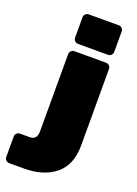

<svg xmlns="http://www.w3.org/2000/svg" viewBox="-232 -809 764 1069"><g transform="rotate(20 150.0 -275.0)"><path d="M55 190H-33Q-44 190 -52 182Q-60 174 -60 163V42Q-60 31 -52 23Q-44 15 -33 15H25Q68 15 68 -35V-493Q68 -504 76 -512Q84 -520 95 -520H283Q294 -520 302 -512Q310 -504 310 -493V-39Q310 76 240 133Q170 190 55 190ZM305 -713V-592Q305 -581 297 -573Q289 -565 278 -565H100Q89 -565 81 -573Q73 -581 73 -592V-713Q73 -724 81 -732Q89 -740 100 -740H278Q289 -740 297 -732Q305 -724 305 -713Z"/></g></svg>

Font: Rubik One
Style: Regular
Weight: 400
Designer: Hubert and Fischer with Elvire Volk Leonovitch
Foundry: Hubert and Fischer with Elvire Volk Leonovitch
Version: Version 1.001